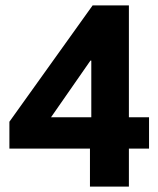

<svg xmlns="http://www.w3.org/2000/svg" viewBox="-20 -695 590 715"><path d="M315 0V-141.7H15V-241.7L325 -675H460V-258.3H535V-141.7H460V0ZM170 -258.3H320V-469.2H316.7Z"/></svg>

Font: Funnel Sans Light ExtraBold
Style: Regular
Weight: 800
Version: Version 1.000